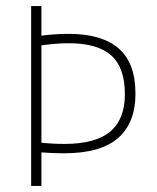

<svg xmlns="http://www.w3.org/2000/svg" viewBox="-20 -615 520 635"><path d="M83 0V-595H117V-497Q133.5 -499.5 157.5 -501.2Q181.5 -503 207 -503Q316.5 -503 372.2 -455Q428 -407 428 -305Q428 -208.5 370.2 -158.2Q312.5 -108 191 -108Q171.5 -108 153.2 -108.8Q135 -109.5 117 -111V0ZM193 -139Q296 -139 344.5 -179.8Q393 -220.5 393 -303Q393 -391.5 347.8 -431.8Q302.5 -472 208 -472Q184 -472 161.5 -470Q139 -468 117 -465V-143Q136 -141 154.8 -140Q173.5 -139 193 -139Z"/></svg>

Font: Encode Sans SC Condensed Thin
Style: Regular
Weight: 100
Width: 3
Designer: Multiple Designers
Foundry: Impallari Type
Version: Version 3.002